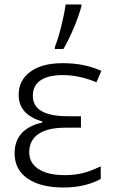

<svg xmlns="http://www.w3.org/2000/svg" viewBox="-20 -824 508 854"><path d="M224 -615Q238 -650 251.5 -703Q265 -756 272 -804H342V-796Q331 -754 308.5 -700.5Q286 -647 262 -606H224ZM45 -142Q45 -251 168 -279V-284Q63 -314 63 -402Q63 -467 115 -505Q167 -543 258 -543Q307 -543 348 -535Q389 -527 431 -509L409 -458Q333 -490 259 -490Q194 -490 160 -466.5Q126 -443 126 -398Q126 -307 282 -307H340V-256H270Q192 -256 151 -228Q110 -200 110 -147Q110 -99 151.5 -72Q193 -45 268 -45Q309 -45 344 -53Q379 -61 428 -84V-28Q358 10 263 10Q160 10 102.5 -30Q45 -70 45 -142Z"/></svg>

Font: OpenSansMMV
Style: Light
Weight: 300
Foundry: Ascender Corporation
Version: Version 4.001